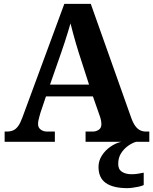

<svg xmlns="http://www.w3.org/2000/svg" viewBox="-20 -734 793 994"><path d="M4 0V-53H16Q34 -53 48 -59Q62 -65 73.5 -80.5Q85 -96 96 -126L313 -714H450L659 -125Q669 -97 680.5 -81.5Q692 -66 705.5 -59.5Q719 -53 735 -53H753V0H423V-53H462Q477 -53 491 -62Q505 -71 505 -92Q505 -100 503.5 -108Q502 -116 500 -123Q498 -130 496 -135L461 -235H218L189 -149Q187 -141 184 -131Q181 -121 179 -110.5Q177 -100 177 -92Q177 -73 191 -63Q205 -53 222 -53H264V0ZM239 -296H441L388 -460Q381 -483 373 -509.5Q365 -536 358 -563Q351 -590 345 -613Q339 -592 331 -566Q323 -540 314.5 -514Q306 -488 298 -465ZM639 240Q566 240 528 213.5Q490 187 490 130Q490 99 507 72Q524 45 551 26Q578 7 608 0H685Q664 6 642.5 21.5Q621 37 606.5 60Q592 83 592 115Q592 143 611.5 155.5Q631 168 661 168Q675 168 690.5 166Q706 164 724 160V224Q714 229 698 232.5Q682 236 666 238Q650 240 639 240Z"/></svg>

Font: Noto Serif Armenian
Style: Regular
Weight: 400
Designer: Monotype Design Team
Foundry: Monotype Imaging Inc.
Version: Version 2.007